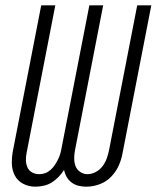

<svg xmlns="http://www.w3.org/2000/svg" viewBox="-20 -690 590 722"><path d="M113 12Q88 12 67 1Q46 -10 35.5 -30.5Q25 -51 24.5 -75.5Q24 -100 29 -125L135 -670H188L80 -115Q77 -101 77.5 -86.5Q78 -72 83.5 -60Q89 -48 101 -41.5Q113 -35 128 -35Q139 -35 150 -39Q161 -43 170.5 -51.5Q180 -60 186.5 -70Q193 -80 198.5 -91Q204 -102 207 -113Q210 -124 212 -136L316 -670H368L262 -125Q259 -110 259 -94.5Q259 -79 264 -65.5Q269 -52 281.5 -43.5Q294 -35 309 -35Q325 -35 340.5 -43.5Q356 -52 366 -65.5Q376 -79 381.5 -94.5Q387 -110 390 -125L496 -670H549L441 -115Q437 -91 426.5 -67.5Q416 -44 397.5 -25Q379 -6 354 3Q329 12 305 12Q289 12 275 8.5Q261 5 249.5 -3.5Q238 -12 231 -24Q224 -36 221 -51Q212 -37 200 -24.5Q188 -12 174 -3.5Q160 5 144 8.5Q128 12 113 12Z"/></svg>

Font: Lode Dark
Style: Italic
Weight: 400
Italic angle: -11°
Monospace: yes
Designer: Belleve Invis
Foundry: Belleve Invis
Version: Version 29.2.0; ttfautohint (v1.8.3)